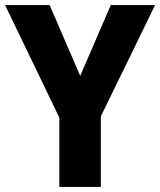

<svg xmlns="http://www.w3.org/2000/svg" viewBox="-20 -734 629 754"><path d="M295 -436 415 -714H589L376 -277V0H213V-272L0 -714H175Z"/></svg>

Font: Noto Sans Telugu SemiCondensed ExtraBold
Style: Regular
Weight: 800
Width: 4
Designer: Jelle Bosma - Monotype Design Team
Foundry: Monotype Imaging Inc.
Version: Version 2.005; ttfautohint (v1.8.4.7-5d5b)